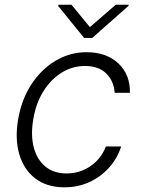

<svg xmlns="http://www.w3.org/2000/svg" viewBox="-20 -771 596 802"><path d="M249.6 11.4Q175.8 11.4 127.8 -25.2Q79.9 -61.8 60.9 -125.5Q41.9 -189.3 55.4 -270.2Q68.9 -352.6 109.7 -416.4Q150.6 -480.1 210.8 -516.5Q271 -552.9 342.3 -552.9Q424.4 -552.9 474.3 -506.2Q524.1 -459.5 522.7 -383.5H458.8Q456.3 -430.8 424.7 -463.1Q393.1 -495.4 334.9 -495.4Q282 -495.4 236.9 -467.2Q191.8 -438.9 160.7 -388.7Q129.6 -338.4 119 -272.4Q107.6 -206 121.1 -155Q134.6 -104 169.6 -75.3Q204.5 -46.5 258.2 -46.5Q312.9 -46.5 357.6 -76.9Q402.3 -107.2 422.2 -159.1H486.2Q470.2 -109.7 435.9 -71.2Q401.6 -32.7 354 -10.7Q306.5 11.4 249.6 11.4ZM278.8 -751.1 355.5 -657.7 463.4 -751.1H517.8L516.3 -746.1L365.4 -612.6H331.3L223 -746.1L224.4 -751.1Z"/></svg>

Font: Inter UI Light
Style: Italic
Weight: 300
Italic angle: 9.39999°
Designer: Rasmus Andersson
Foundry: rsms
Version: 3.2;8d6f07862